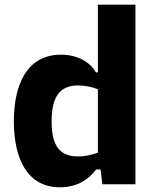

<svg xmlns="http://www.w3.org/2000/svg" viewBox="-20 -785 660 818"><path d="M39 -268C39 -109.5 96 13 235.5 13C311.5 13 360.5 -23.5 389.5 -63H408.5L416 0H557V-765H397V-476.5H389C366 -516.5 316 -552 239.5 -552C96 -552 39 -426.5 39 -268ZM200 -268C200 -375 236 -421 313 -421C339.5 -421 369 -415.5 397 -405V-134.5C370.5 -124.5 341 -118.5 313 -118.5C236 -118.5 200 -161 200 -268Z"/></svg>

Font: Monaspace Neon ExtraBold
Style: Regular
Weight: 800
Designer: Riley Cran & the Lettermatic Team
Foundry: Lettermatic
Version: Version 1.200 (Monaspace Neon)